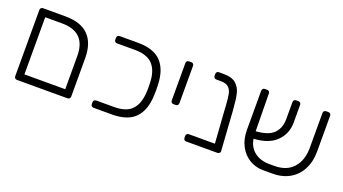

<svg xmlns="http://www.w3.org/2000/svg" viewBox="-50 -1001 2567 1437"><g transform="rotate(20 1234.0 -283.0)"><path d="M84 -22V-549Q84 -559 90 -565Q96 -571 106 -571H283Q408 -571 469 -508.5Q530 -446 530 -327V-22Q530 -12 524 -6Q518 0 508 0H106Q96 0 90 -6Q84 -12 84 -22ZM469 -58V-322Q469 -513 278 -513H144V-58Z M694 -22V-36Q694 -46 700 -52Q706 -58 716 -58H858Q956 -58 1000.5 -106.5Q1045 -155 1049 -249Q1050 -264 1050 -286Q1050 -307 1049 -322Q1046 -416 1001 -464.5Q956 -513 858 -513H716Q706 -513 700 -519Q694 -525 694 -535V-549Q694 -559 700 -565Q706 -571 716 -571H863Q987 -571 1046.5 -509Q1106 -447 1110 -327Q1111 -312 1111 -286Q1111 -259 1110 -244Q1106 -124 1046.5 -62Q987 0 863 0H716Q706 0 700 -6Q694 -12 694 -22Z M1247 -252V-549Q1247 -559 1253 -565Q1259 -571 1269 -571H1286Q1296 -571 1302 -565Q1308 -559 1308 -549V-252Q1308 -242 1302 -236Q1296 -230 1286 -230H1269Q1259 -230 1253 -236Q1247 -242 1247 -252Z M1724 -19Q1724 -11 1717.5 -5.5Q1711 0 1702 0H1685H1454Q1444 0 1438 -6Q1432 -12 1432 -22V-36Q1432 -46 1438 -52Q1444 -58 1454 -58H1661L1642 -332L1641 -353Q1637 -413 1631 -444Q1625 -475 1605 -494Q1585 -513 1544 -513H1507Q1497 -513 1491 -519Q1485 -525 1485 -535V-549Q1485 -559 1491 -565Q1497 -571 1507 -571H1544Q1611 -571 1643.5 -542Q1676 -513 1686.5 -467Q1697 -421 1703 -337L1724 -22Z M2400 -549V-265Q2400 -182 2367 -120Q2334 -58 2274 -25.5Q2214 7 2134 5H2067Q2008 5 1958.5 -24.5Q1909 -54 1880 -109Q1851 -164 1851 -237V-549Q1851 -559 1857 -565Q1863 -571 1873 -571H1890Q1900 -571 1906 -565Q1912 -559 1912 -549L1916 -250Q2018 -257 2059 -300.5Q2100 -344 2100 -413V-549Q2100 -559 2106 -565Q2112 -571 2122 -571H2139Q2149 -571 2155 -565Q2161 -559 2161 -549V-408Q2161 -319 2100 -258.5Q2039 -198 1920 -192Q1931 -126 1978 -90Q2025 -54 2095 -54H2130Q2231 -52 2285 -111.5Q2339 -171 2339 -272V-549Q2339 -559 2345 -565Q2351 -571 2361 -571H2378Q2388 -571 2394 -565Q2400 -559 2400 -549Z"/></g></svg>

Font: Rubik
Style: Regular
Weight: 300
Designer: Hubert & Fischer
Foundry: Hubert & Fischer
Version: Version 1.100